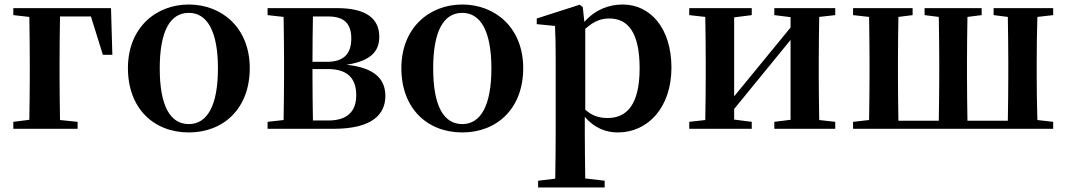

<svg xmlns="http://www.w3.org/2000/svg" viewBox="-20 -571 4727 851"><path d="M383 -498 436 -328H478L472 -535H39V-504L110 -496C111 -439 112 -355 112 -294V-235C112 -179 111 -96 110 -40L39 -31V0H324V-31L246 -39C245 -96 244 -179 244 -235V-294C244 -356 245 -441 246 -498Z M817 16C970 16 1087 -89 1087 -269C1087 -449 962 -551 817 -551C671 -551 547 -448 547 -269C547 -90 662 16 817 16ZM817 -21C734 -21 688 -102 688 -268C688 -433 734 -514 817 -514C898 -514 946 -433 946 -268C946 -102 898 -21 817 -21Z M1367 -37C1366 -94 1365 -178 1365 -235V-265H1433C1521 -265 1559 -223 1559 -149C1559 -76 1518 -37 1436 -37ZM1435 -498C1507 -498 1537 -465 1537 -400C1537 -332 1503 -297 1429 -297H1365C1365 -364 1366 -444 1367 -498ZM1166 -535V-504L1237 -496C1238 -439 1239 -356 1239 -300V-235C1239 -179 1238 -96 1237 -39L1166 -31V0H1457C1633 0 1688 -66 1688 -146C1688 -219 1642 -271 1516 -284C1633 -302 1661 -351 1661 -408C1661 -486 1607 -535 1474 -535Z M2029 16C2182 16 2299 -89 2299 -269C2299 -449 2174 -551 2029 -551C1883 -551 1759 -448 1759 -269C1759 -90 1874 16 2029 16ZM2029 -21C1946 -21 1900 -102 1900 -268C1900 -433 1946 -514 2029 -514C2110 -514 2158 -433 2158 -268C2158 -102 2110 -21 2029 -21Z M2574 -443C2616 -481 2649 -489 2681 -489C2764 -489 2815 -426 2815 -268C2815 -105 2756 -48 2674 -48C2636 -48 2605 -57 2574 -85ZM2563 -540 2549 -550 2359 -489V-464L2440 -456C2442 -408 2443 -371 2443 -306V16C2443 77 2442 149 2441 221L2365 230V260H2660V230L2574 220C2573 148 2572 76 2572 16V-53C2616 -2 2667 16 2719 16C2851 16 2956 -94 2956 -271C2956 -448 2861 -551 2740 -551C2678 -551 2618 -528 2570 -474Z M3682 -504V-535H3412V-504L3484 -495V-449L3234 -144V-494L3312 -504V-535H3035V-504L3106 -496C3107 -439 3108 -356 3108 -300V-235C3108 -179 3107 -96 3106 -39L3035 -31V0H3312V-31L3234 -41V-88L3484 -394V-40L3412 -31V0H3682V-31L3611 -39C3610 -96 3609 -179 3609 -235V-300C3609 -356 3610 -439 3611 -496Z M4648 -504V-535H4384V-504L4447 -496C4448 -439 4449 -356 4449 -300V-235C4449 -178 4448 -93 4447 -36H4268C4267 -93 4266 -178 4266 -235V-300C4266 -356 4267 -439 4268 -496L4331 -504V-535H4078V-504L4141 -496C4142 -439 4143 -356 4143 -300V-235C4143 -178 4142 -93 4141 -36H3962C3961 -93 3960 -178 3960 -235V-300C3960 -356 3961 -439 3962 -496L4025 -504V-535H3761V-504L3832 -496C3833 -439 3834 -356 3834 -300V-235C3834 -179 3833 -96 3832 -39L3761 -31V0H4648V-31L4578 -39C4576 -96 4575 -179 4575 -235V-300C4575 -356 4576 -439 4578 -496Z"/></svg>

Font: Noto Serif CJK JP
Style: Bold
Weight: 700
Designer: Ryoko NISHIZUKA 西塚涼子 (kana & ideographs); Frank Grießhammer (Latin, Greek & Cyrillic); Wenlong ZHANG 张文龙 (bopomofo); San
Foundry: Adobe Systems Incorporated
Version: Version 1.000;PS 1;hotconv 16.6.53;makeotf.lib2.5.65590